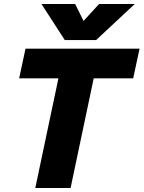

<svg xmlns="http://www.w3.org/2000/svg" viewBox="-20 -943 720 963"><path d="M188 -923H357L399 -838L477 -923H656L462 -742H305ZM273 -550H76L108 -699H680L648 -550H450L334 0H157Z"/></svg>

Font: Prompt Bold
Style: Bold Italic
Weight: 700
Italic angle: -12°
Designer: Katatrad Team
Foundry: CadsonDemak
Version: Version 1.000